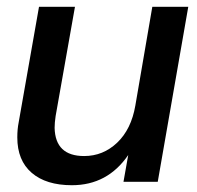

<svg xmlns="http://www.w3.org/2000/svg" viewBox="-20 -536 580 566"><path d="M192 10Q116 10 73.5 -26.5Q31 -63 31 -131Q31 -155 35 -175L95 -516H201L144 -194Q141 -174 141 -159Q143 -76 228 -76Q284 -76 325.5 -115.5Q367 -155 379 -225L429 -516H535L445 0H344L358 -79Q297 10 192 10Z"/></svg>

Font: Creato Display Medium
Style: Italic
Weight: 500
Italic angle: -10°
Version: Version 1.000